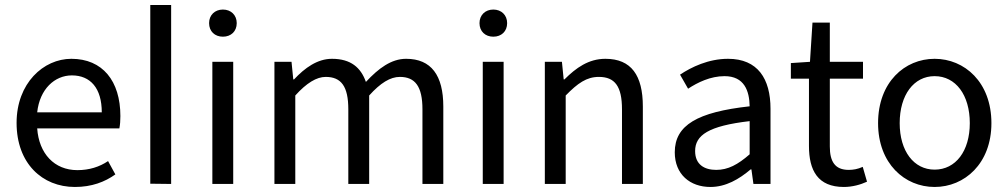

<svg xmlns="http://www.w3.org/2000/svg" viewBox="-20 -732 4010 764"><path d="M278 12C345 12 397 -8 439 -38L410 -91C376 -68 335 -55 288 -55C196 -55 135 -121 128 -221H455C458 -237 459 -252 459 -270C459 -410 388 -498 264 -498C153 -498 46 -401 46 -243C46 -82 148 12 278 12ZM128 -285C138 -378 198 -432 266 -432C340 -432 385 -381 385 -285Z M578 -1 661 0V-712H578Z M825 0H908V-486H825ZM867 -586C899 -586 922 -607 922 -640C922 -672 899 -694 867 -694C835 -694 812 -672 812 -640C812 -607 835 -586 867 -586Z M1072 0H1155V-352C1200 -402 1240 -426 1276 -426C1338 -426 1366 -388 1366 -297V0H1449V-352C1494 -402 1533 -426 1571 -426C1632 -426 1661 -388 1661 -297V0H1744V-308C1744 -432 1696 -498 1596 -498C1537 -498 1486 -460 1436 -406C1416 -463 1376 -498 1301 -498C1243 -498 1193 -462 1150 -416H1147L1140 -486H1072Z M1901 0H1984V-486H1901ZM1943 -586C1975 -586 1998 -607 1998 -640C1998 -672 1975 -694 1943 -694C1911 -694 1888 -672 1888 -640C1888 -607 1911 -586 1943 -586Z M2148 0H2231V-352C2279 -401 2314 -426 2363 -426C2427 -426 2455 -388 2455 -297V0H2538V-308C2538 -432 2492 -498 2389 -498C2322 -498 2272 -462 2226 -416H2223L2216 -486H2148Z M2807 12C2868 12 2921 -19 2967 -58H2970L2978 0H3046V-299C3046 -419 2995 -498 2877 -498C2799 -498 2731 -465 2686 -435L2718 -379C2756 -404 2807 -429 2863 -429C2942 -429 2962 -370 2963 -309C2755 -286 2665 -234 2665 -126C2665 -38 2726 12 2807 12ZM2830 -56C2783 -56 2746 -77 2746 -131C2746 -194 2799 -231 2963 -250V-118C2916 -77 2877 -56 2830 -56Z M3338 12C3371 12 3404 3 3430 -9L3413 -68C3393 -59 3375 -56 3357 -56C3302 -56 3282 -90 3282 -149V-419H3414V-486H3282V-642H3213L3203 -486L3127 -481V-419H3199V-151C3199 -54 3234 12 3338 12Z M3699 12C3818 12 3925 -81 3925 -242C3925 -405 3818 -498 3699 -498C3580 -498 3474 -405 3474 -242C3474 -81 3580 12 3699 12ZM3699 -57C3616 -57 3560 -131 3560 -242C3560 -354 3616 -429 3699 -429C3783 -429 3839 -354 3839 -242C3839 -131 3783 -57 3699 -57Z"/></svg>

Font: DAIFUKU Sans
Style: Regular
Weight: 400
Designer: Original font ‘Source Han Sans JP’ : Paul D. Hunt
Foundry: Daifuku
Version: Version 1.000